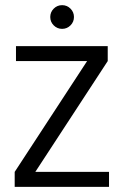

<svg xmlns="http://www.w3.org/2000/svg" viewBox="-20 -725 481 745"><path d="M117 -58H403V0H37V-58L318 -488H42V-546H398V-488ZM175 -659Q175 -678 188.5 -691.5Q202 -705 221 -705Q240 -705 253.5 -691.5Q267 -678 267 -659Q267 -640 253.5 -626.5Q240 -613 221 -613Q202 -613 188.5 -626.5Q175 -640 175 -659Z"/></svg>

Font: Poppins-tnum Light
Style: Regular
Weight: 300
Designer: Ninad Kale (Devanagari), Jonny Pinhorn (Latin)
Foundry: Indian Type Foundry
Version: Version 4.004